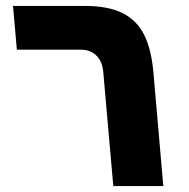

<svg xmlns="http://www.w3.org/2000/svg" viewBox="-20 -629 640 649"><path d="M254 -461H37L24 -609H266.5Q345.5 -609 394 -584.8Q442.5 -560.5 467 -511.8Q491.5 -463 498.5 -385L532 0H363L329 -386Q326 -421.5 305.8 -441.2Q285.5 -461 254 -461Z"/></svg>

Font: JuliaMono Black
Style: Italic
Weight: 900
Italic angle: -9°
Monospace: yes
Designer: cormullion
Foundry: corm
Version: Version 0.057; ttfautohint (v1.8.4)